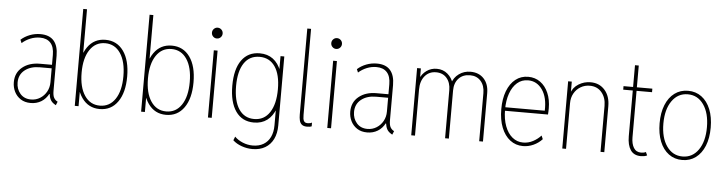

<svg xmlns="http://www.w3.org/2000/svg" viewBox="-53 -1012 5610 1484"><g transform="rotate(5 2752.0 -269.5)"><path d="M198.2 7.8Q152.3 7.8 120.4 -12.9Q88.4 -33.7 71.5 -67.6Q54.7 -101.6 54.7 -141.6Q54.7 -214.8 107.7 -257.8Q160.6 -300.8 244.1 -300.8H346.7V-273.4H244.1Q173.3 -273.4 128.7 -238Q84 -202.6 84 -141.6Q84 -90.3 114.7 -54.9Q145.5 -19.5 198.2 -19.5Q236.8 -19.5 268.3 -39.1Q299.8 -58.6 318.4 -91.8Q336.9 -125 336.9 -166V-274.4V-279.3V-377.9Q336.9 -439.5 308.6 -470.7Q280.3 -502 226.6 -502Q188.5 -502 152.6 -487.5Q116.7 -473.1 87.9 -447.3L77.1 -472.7Q106.4 -499 145.8 -514.2Q185.1 -529.3 227.5 -529.3Q297.4 -529.3 331.8 -489.7Q366.2 -450.2 366.2 -374V-102.5Q366.2 -64.5 376.5 -47.1Q386.7 -29.8 401.4 -22.5L405.3 -20.5L393.6 7.8L383.8 2Q361.3 -11.7 351.6 -30.3Q341.8 -48.8 337.9 -78.1L341.8 -74.2H330.1L337.9 -78.1Q315.9 -35.6 279.8 -13.9Q243.7 7.8 198.2 7.8Z M540 0V-752H569.3V-416H578.1L564.5 -355.5V-152.3L583 -109.4H569.3V0ZM733.4 7.8Q645.5 7.8 594.7 -64.2Q543.9 -136.2 543.9 -262.7Q543.9 -386.7 594.2 -458Q644.5 -529.3 732.4 -529.3Q821.8 -529.3 872.8 -457.8Q923.8 -386.2 923.8 -260.7Q923.8 -135.7 873 -64Q822.3 7.8 733.4 7.8ZM732.4 -18.6Q808.1 -18.6 851.3 -83.3Q894.5 -147.9 894.5 -260.7Q894.5 -373.5 851.3 -438.2Q808.1 -502.9 732.4 -502.9Q657.2 -502.9 613.8 -438.2Q570.3 -373.5 570.3 -260.7Q570.3 -147.9 613.8 -83.3Q657.2 -18.6 732.4 -18.6Z M1054.7 0V-752H1084V-416H1092.8L1079.1 -355.5V-152.3L1097.7 -109.4H1084V0ZM1248 7.8Q1160.2 7.8 1109.4 -64.2Q1058.6 -136.2 1058.6 -262.7Q1058.6 -386.7 1108.9 -458Q1159.2 -529.3 1247.1 -529.3Q1336.4 -529.3 1387.5 -457.8Q1438.5 -386.2 1438.5 -260.7Q1438.5 -135.7 1387.7 -64Q1336.9 7.8 1248 7.8ZM1247.1 -18.6Q1322.8 -18.6 1366 -83.3Q1409.2 -147.9 1409.2 -260.7Q1409.2 -373.5 1366 -438.2Q1322.8 -502.9 1247.1 -502.9Q1171.9 -502.9 1128.4 -438.2Q1085 -373.5 1085 -260.7Q1085 -147.9 1128.4 -83.3Q1171.9 -18.6 1247.1 -18.6Z M1573.2 0V-521.5H1602.5V0ZM1587.9 -614.3Q1571.3 -614.3 1559.1 -626.5Q1546.9 -638.7 1546.9 -656.2Q1546.9 -673.8 1559.1 -686Q1571.3 -698.2 1587.9 -698.2Q1605.5 -698.2 1617.7 -686Q1629.9 -673.8 1629.9 -656.2Q1629.9 -638.7 1617.7 -626.5Q1605.5 -614.3 1587.9 -614.3Z M1936.5 212.9Q1893.6 212.9 1852.5 198.2Q1811.5 183.6 1784.2 158.2L1795.9 128.9Q1820.8 154.3 1858.6 169.9Q1896.5 185.5 1936.5 185.5Q1984.9 185.5 2019.5 165Q2054.2 144.5 2072.5 106.4Q2090.8 68.4 2090.8 15.6V-97.7H2077.1L2092.8 -140.6V-383.8L2077.1 -423.8H2090.8V-521.5H2120.1V13.7Q2120.1 75.2 2098.1 119.9Q2076.2 164.6 2034.9 188.7Q1993.7 212.9 1936.5 212.9ZM1929.7 7.8Q1838.4 7.8 1788.8 -63.2Q1739.3 -134.3 1739.3 -261.7Q1739.3 -390.1 1789.1 -459.7Q1838.9 -529.3 1929.7 -529.3Q1990.2 -529.3 2032.5 -497.8Q2074.7 -466.3 2096.9 -406.5Q2119.1 -346.7 2119.1 -261.7Q2119.1 -176.3 2096.9 -116Q2074.7 -55.7 2032.5 -23.9Q1990.2 7.8 1929.7 7.8ZM1929.7 -19.5Q2007.3 -19.5 2050 -84.7Q2092.8 -149.9 2092.8 -264.6Q2092.8 -378.9 2050.3 -440.4Q2007.8 -502 1930.7 -502Q1852.5 -502 1810.5 -439Q1768.6 -376 1768.6 -261.7Q1768.6 -146 1810.8 -82.8Q1853 -19.5 1929.7 -19.5Z M2342.8 3.9Q2315.4 3.9 2301.5 -7.8Q2287.6 -19.5 2283 -39.6Q2278.3 -59.6 2278.3 -85V-752H2307.6V-85Q2307.6 -69.8 2309.3 -55.7Q2311 -41.5 2318.8 -32.5Q2326.7 -23.4 2345.7 -23.4Q2365.2 -23.4 2377.9 -31.2V-2Q2371.6 1 2361.3 2.4Q2351.1 3.9 2342.8 3.9Z M2499 0V-521.5H2528.3V0ZM2513.7 -614.3Q2497.1 -614.3 2484.9 -626.5Q2472.7 -638.7 2472.7 -656.2Q2472.7 -673.8 2484.9 -686Q2497.1 -698.2 2513.7 -698.2Q2531.2 -698.2 2543.5 -686Q2555.7 -673.8 2555.7 -656.2Q2555.7 -638.7 2543.5 -626.5Q2531.2 -614.3 2513.7 -614.3Z M2808.6 7.8Q2762.7 7.8 2730.7 -12.9Q2698.7 -33.7 2681.9 -67.6Q2665 -101.6 2665 -141.6Q2665 -214.8 2718 -257.8Q2771 -300.8 2854.5 -300.8H2957V-273.4H2854.5Q2783.7 -273.4 2739 -238Q2694.3 -202.6 2694.3 -141.6Q2694.3 -90.3 2725.1 -54.9Q2755.9 -19.5 2808.6 -19.5Q2847.2 -19.5 2878.7 -39.1Q2910.2 -58.6 2928.7 -91.8Q2947.3 -125 2947.3 -166V-274.4V-279.3V-377.9Q2947.3 -439.5 2918.9 -470.7Q2890.6 -502 2836.9 -502Q2798.8 -502 2762.9 -487.5Q2727.1 -473.1 2698.2 -447.3L2687.5 -472.7Q2716.8 -499 2756.1 -514.2Q2795.4 -529.3 2837.9 -529.3Q2907.7 -529.3 2942.1 -489.7Q2976.6 -450.2 2976.6 -374V-102.5Q2976.6 -64.5 2986.8 -47.1Q2997.1 -29.8 3011.7 -22.5L3015.6 -20.5L3003.9 7.8L2994.1 2Q2971.7 -11.7 2961.9 -30.3Q2952.1 -48.8 2948.2 -78.1L2952.1 -74.2H2940.4L2948.2 -78.1Q2926.3 -35.6 2890.1 -13.9Q2854 7.8 2808.6 7.8Z M3150.4 0V-521.5H3179.7V-456.1L3187.5 -458L3173.8 -440.4Q3189.5 -480 3224.1 -504.6Q3258.8 -529.3 3302.7 -529.3Q3352.1 -529.3 3387 -499.5Q3421.9 -469.7 3433.6 -425.8L3418 -443.4H3440.4L3421.9 -425.8Q3436 -472.7 3475.1 -501Q3514.2 -529.3 3564.5 -529.3Q3629.9 -529.3 3668.5 -487.5Q3707 -445.8 3707 -376V0H3677.7V-373Q3677.7 -431.6 3646.7 -466.8Q3615.7 -502 3563.5 -502Q3507.8 -502 3475.1 -466.8Q3442.4 -431.6 3442.4 -373V0H3413.1V-373Q3413.1 -431.2 3382.6 -466.6Q3352.1 -502 3299.8 -502Q3245.6 -502 3212.6 -462.6Q3179.7 -423.3 3179.7 -357.4V0Z M4017.6 7.8Q3960.9 7.8 3917.7 -25.4Q3874.5 -58.6 3850.3 -119.4Q3826.2 -180.2 3826.2 -262.7Q3826.2 -342.8 3849.1 -402.8Q3872.1 -462.9 3914.1 -496.1Q3956.1 -529.3 4012.7 -529.3Q4065.9 -529.3 4106.2 -500.2Q4146.5 -471.2 4168.9 -419.4Q4191.4 -367.7 4191.4 -299.8Q4191.4 -288.1 4190.9 -275.9Q4190.4 -263.7 4189.5 -252H3849.6V-279.3H4162.1Q4166 -382.8 4124 -442.4Q4082 -502 4013.7 -502Q3964.8 -502 3929.4 -471.4Q3894 -440.9 3874.8 -386.7Q3855.5 -332.5 3855.5 -261.7Q3855.5 -187.5 3876 -133.1Q3896.5 -78.6 3932.9 -49.1Q3969.2 -19.5 4016.6 -19.5Q4057.1 -19.5 4093.3 -38.8Q4129.4 -58.1 4154.3 -85.9L4166 -58.6Q4137.7 -27.8 4098.6 -10Q4059.6 7.8 4017.6 7.8Z M4322.3 0V-521.5H4350.6V-445.3H4364.3L4345.7 -430.7Q4361.3 -477.1 4403.8 -503.2Q4446.3 -529.3 4496.1 -529.3Q4564.9 -529.3 4606.7 -481.7Q4648.4 -434.1 4648.4 -356.4V0H4619.1V-356.4Q4619.1 -420.4 4584.7 -461.2Q4550.3 -502 4492.2 -502Q4453.1 -502 4421.1 -482.9Q4389.2 -463.9 4370.4 -430.7Q4351.6 -397.5 4351.6 -354.5V0Z M4932.6 5.9Q4877.9 5.9 4852.1 -32.5Q4826.2 -70.8 4826.2 -139.6V-690.4H4855.5V-133.8Q4855.5 -83.5 4874.3 -52.5Q4893.1 -21.5 4931.6 -21.5Q4939.9 -21.5 4950 -23.2Q4960 -24.9 4968.8 -29.3L4980.5 -3.9Q4968.8 2 4956.5 3.9Q4944.3 5.9 4932.6 5.9ZM4752 -494.1V-521.5H4975.6V-494.1Z M5252.9 7.8Q5192.9 7.8 5148.2 -25.4Q5103.5 -58.6 5079.1 -118.9Q5054.7 -179.2 5054.7 -260.7Q5054.7 -342.3 5079.1 -402.6Q5103.5 -462.9 5148.2 -496.1Q5192.9 -529.3 5252.9 -529.3Q5313 -529.3 5357.7 -496.1Q5402.3 -462.9 5426.8 -402.6Q5451.2 -342.3 5451.2 -260.7Q5451.2 -179.2 5426.8 -118.9Q5402.3 -58.6 5357.7 -25.4Q5313 7.8 5252.9 7.8ZM5252.9 -19.5Q5330.1 -19.5 5376 -85.2Q5421.9 -150.9 5421.9 -260.7Q5421.9 -370.6 5376 -436.3Q5330.1 -502 5252.9 -502Q5176.3 -502 5130.1 -436.3Q5084 -370.6 5084 -260.7Q5084 -150.9 5130.1 -85.2Q5176.3 -19.5 5252.9 -19.5Z"/></g></svg>

Font: Reddit Sans Condensed ExtraLight
Style: Regular
Weight: 250
Version: Version 1.014